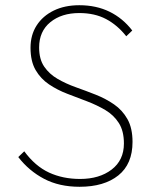

<svg xmlns="http://www.w3.org/2000/svg" viewBox="-20 -706 592 736"><path d="M285 10Q207 10 149 -20.5Q91 -51 50 -104L73 -126Q115 -69 168 -44.5Q221 -20 287 -20Q361 -20 408 -56Q455 -92 455 -156Q455 -204 435.5 -234.5Q416 -265 384 -284Q352 -303 314 -317.5Q276 -332 238 -346.5Q200 -361 168 -382.5Q136 -404 116.5 -437.5Q97 -471 97 -523Q97 -572 120.5 -608.5Q144 -645 186 -665.5Q228 -686 284 -686Q349 -686 400 -661Q451 -636 487 -589L464 -567Q430 -610 386.5 -633Q343 -656 284 -656Q216 -656 173 -621Q130 -586 130 -524Q130 -479 149.5 -450.5Q169 -422 201 -403.5Q233 -385 271 -371.5Q309 -358 347 -343Q385 -328 417 -306Q449 -284 468.5 -249.5Q488 -215 488 -162Q488 -77 433.5 -33.5Q379 10 285 10Z"/></svg>

Font: Outfit Thin Thin
Style: Regular
Weight: 250
Version: Version 1.100;gftools[0.9.27]